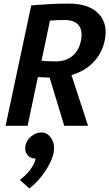

<svg xmlns="http://www.w3.org/2000/svg" viewBox="-20 -697 605 1064"><path d="M153 -667Q153 -667 182.5 -669.5Q212 -672 259.5 -674.5Q307 -677 360 -677Q474 -677 527 -620.5Q580 -564 560 -471Q545 -401 497 -351.5Q449 -302 376 -281L468 0H336L255 -267Q224 -268 207 -269Q190 -270 190 -270L133 0H11ZM340 -586Q303 -586 280 -584.5Q257 -583 257 -583L210 -360Q210 -360 232 -358.5Q254 -357 292 -357Q345 -357 381 -386.5Q417 -416 428 -470Q440 -525 417 -555.5Q394 -586 340 -586ZM178 182Q148 182 131.5 161Q115 140 121 110Q127 80 153 58.5Q179 37 209 37Q239 37 256 59Q278 84 279.5 115.5Q281 147 268 180.5Q255 214 234 246.5Q213 279 188.5 305.5Q164 332 142 347L90 300Q119 279 145 246.5Q171 214 178 182Z"/></svg>

Font: Epunda Sans SemiBold
Style: Italic
Weight: 600
Italic angle: -12.0243°
Designer: Simon Atzbach
Foundry: typofactur
Version: Version 2.204; ttfautohint (v1.8.4.7-5d5b)